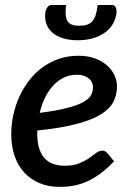

<svg xmlns="http://www.w3.org/2000/svg" viewBox="-20 -740 526 768"><path d="M287 -441Q259 -441 235.2 -429.5Q211.5 -418 192.8 -397.8Q174 -377.5 160.2 -349.5Q146.5 -321.5 139 -288.5Q208 -297.5 250 -308.5Q292 -319.5 314.5 -332.5Q337 -345.5 344.5 -360.2Q352 -375 352 -391.5Q352 -399.5 348.5 -408.5Q345 -417.5 337.2 -424.5Q329.5 -431.5 317 -436.2Q304.5 -441 287 -441ZM436.5 -94.5Q410.5 -68 385.5 -48.8Q360.5 -29.5 334.5 -17Q308.5 -4.5 280 1.5Q251.5 7.5 218 7.5Q173.5 7.5 138 -7.5Q102.5 -22.5 77.2 -49.8Q52 -77 38.5 -115.8Q25 -154.5 25 -202.5Q25 -242.5 33.5 -281.2Q42 -320 58.2 -355Q74.5 -390 97.8 -419.8Q121 -449.5 150.8 -471Q180.5 -492.5 216.2 -504.8Q252 -517 293 -517Q332.5 -517 361.5 -505.8Q390.5 -494.5 409.8 -476.8Q429 -459 438.5 -437.5Q448 -416 448 -395.5Q448 -362 434.2 -334Q420.5 -306 385 -283.5Q349.5 -261 287.8 -244.5Q226 -228 129.5 -218Q129 -215 129 -211.8Q129 -208.5 129 -205Q129 -141.5 156.5 -109.2Q184 -77 239 -77Q273.5 -77 296.5 -86.5Q319.5 -96 335.8 -107.2Q352 -118.5 364.2 -128Q376.5 -137.5 390 -137.5Q400.5 -137.5 409.5 -127.5ZM297.5 -637Q315.5 -637 328.2 -641.2Q341 -645.5 349.5 -655.2Q358 -665 363 -680.8Q368 -696.5 370.5 -720H428.5Q439 -720 443 -710.2Q447 -700.5 446 -689Q443 -663.5 430.8 -643.2Q418.5 -623 398.2 -608.8Q378 -594.5 351 -586.8Q324 -579 291 -579Q258 -579 232.8 -586.8Q207.5 -594.5 190.5 -608.8Q173.5 -623 166 -643.2Q158.5 -663.5 161 -689Q162.5 -700.5 169 -710.2Q175.5 -720 185.5 -720H244Q241.5 -696.5 242.8 -680.8Q244 -665 250.2 -655.2Q256.5 -645.5 268 -641.2Q279.5 -637 297.5 -637Z"/></svg>

Font: Lato SemiBold
Style: Italic
Weight: 600
Italic angle: -7°
Designer: Lukasz Dziedzic with Adam Twardoch and Botio Nikoltchev
Foundry: tyPoland Lukasz Dziedzic
Version: Version 2.015; 2015-08-06; http://www.latofonts.com/